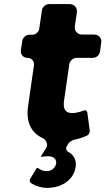

<svg xmlns="http://www.w3.org/2000/svg" viewBox="-20 -684 516 939"><path d="M340 0C363 -4 386 -12 406 -21C414 -25 420 -36 419 -45L407 -134C405 -142 399 -147 392 -144C370 -136 350 -131 335 -131C303 -130 287 -148 293 -190L319 -371C322 -387 338 -401 354 -401H434C451 -401 467 -415 469 -431L475 -475C479 -497 463 -515 441 -515H381C359 -515 343 -533 346 -555L356 -624C359 -646 343 -664 321 -664H220C203 -664 188 -650 185 -634L172 -544C170 -528 154 -514 138 -514H123C107 -514 91 -500 89 -484L82 -438C79 -418 94 -401 114 -401C135 -401 149 -384 146 -364L117 -163C106 -85 135 -32 190 -8C205 -1 216 23 207 38L181 79C180 81 182 83 185 83C195 81 206 80 214 80C279 80 259 153 208 153C194 153 179 148 168 139C165 136 160 137 158 140L128 190C123 199 125 208 134 213C157 227 185 235 210 235C283 235 341 195 350 132C355 98 340 73 313 58C305 54 300 41 305 34L316 16C319 12 334 1 340 0Z"/></svg>

Font: Trueno
Style: RoundBdIt
Weight: 700
Designer: Julieta Ulanovsky, Jasper
Foundry: Julieta Ulanovsky, Cannot Into Space Fonts
Version: Version 3.001